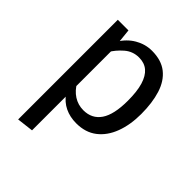

<svg xmlns="http://www.w3.org/2000/svg" viewBox="-207 -667 1008 1008"><g transform="rotate(45 297.0 -163.0)"><path d="M337 -539Q407 -539 450 -505Q493 -471 512.5 -409Q532 -347 532 -264Q532 -184 508.5 -121.5Q485 -59 439 -23.5Q393 12 325 12Q278 12 240.5 -6Q203 -24 177 -61L178 -142Q198 -105 230.5 -84Q263 -63 303 -63Q366 -63 399.5 -112Q433 -161 433 -264Q433 -333 419.5 -377.5Q406 -422 380 -444Q354 -466 314 -466Q268 -466 233.5 -436Q199 -406 179 -371L171 -440Q200 -488 244 -513.5Q288 -539 337 -539ZM95 -527H174L183 -439L187 -400V202L95 213Z"/></g></svg>

Font: Fira Sans Variable
Style: Regular
Weight: 400
Designer: Carrois Corporate & Edenspiekermann AG
Foundry: Carrois Corporate GbR & Edenspiekermann AG
Version: Version 4.202